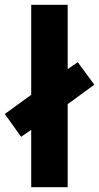

<svg xmlns="http://www.w3.org/2000/svg" viewBox="-43 -780 413 800"><path d="M87 0H239V-346L350 -427L281 -521L239 -492V-760H87V-385L-23 -305L45 -210L87 -239Z"/></svg>

Font: Noto Sans Lao Looped Condensed ExtraBold
Style: Regular
Weight: 800
Width: 3
Designer: Mark Frömberg, Ben Mitchell
Foundry: The Fontpad Ltd
Version: Version 1.002